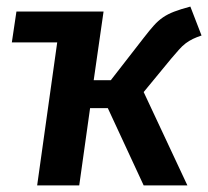

<svg xmlns="http://www.w3.org/2000/svg" viewBox="-20 -564 633 584"><path d="M93 0 154 -435H16L30 -529H295L265 -320H317L418 -450Q435 -472 448 -486.5Q461 -501 475.5 -511Q490 -521 509.5 -528.5Q529 -536 559 -544L593 -456Q578 -451 566.5 -445.5Q555 -440 544.5 -432Q534 -424 524 -412.5Q514 -401 501 -386L417 -284L550 0H417L308 -235H254L221 0Z"/></svg>

Font: Xgbmvzvtohvqztyvzapvmeyoton
Style: Regular
Weight: 500
Italic angle: -8°
Designer: Carrois Corporate & Edenspiekermann
Foundry: Carrois Corporate GbR & Edenspiekermann AG
Version: Version 2.001